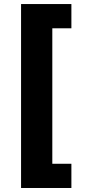

<svg xmlns="http://www.w3.org/2000/svg" viewBox="-20 -792 420 948"><path d="M84 136.2H332.5V16.6H238.3V-652.3H332.5V-772H84Z"/></svg>

Font: Raveo
Style: Bold
Weight: 700
Designer: Jakub Foglar, Rasmus Andersson (Inter)
Foundry: Jakubfoglar.com
Version: Version 1.100;Glyphs 3.2.3 (3260)